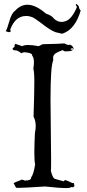

<svg xmlns="http://www.w3.org/2000/svg" viewBox="-20 -954 441 973"><path d="M313 -1Q339 -1 339 -6L347 -5Q356 -5 357 -14L354 -27L350 -26Q345 -26 338.5 -30Q332 -34 313 -41L311 -42Q308 -42 303 -35Q270 -44 258.5 -47.5Q247 -51 238 -87Q239 -96 239 -142L236 -450Q236 -621 250 -649L249 -660Q249 -673 258.5 -681Q268 -689 297 -700Q308 -693 311 -693Q312 -693 312 -694H319Q348 -694 348 -703Q348 -704 347 -704Q344 -704 338 -700Q340 -710 345 -710Q349 -710 354 -703Q351 -723 333 -728Q331 -726 328 -726Q321 -726 306 -734Q290 -732 196 -730L176 -720Q144 -726 123 -726Q102 -726 93 -720Q58 -731 58 -733H59Q53 -727 53 -720L54 -714L56 -716L55 -717L44 -710Q44 -699 54 -699H58Q70 -699 88 -684Q96 -689 102 -689H106Q143 -686 143 -674V-672Q152 -662 152 -638Q152 -625 149 -606Q154 -588 154 -539Q154 -484 150 -363Q161 -343 161 -315Q161 -299 157 -280Q154 -221 154 -182Q154 -138 158 -121Q150 -69 138 -56V-54Q138 -39 106 -39Q96 -42 92 -44Q52 -29 49 -26L61 -3Q62 -2 74 -2Q104 -2 208 -9Q281 -1 313 -1ZM295 -783Q361 -804 389 -901Q384 -904 381.5 -912Q379 -920 379 -922V-923Q369 -934 366 -934Q364 -934 364 -932Q364 -928 370 -918Q342 -854 310 -846Q301 -843 292 -843Q271 -843 254 -859Q242 -876 213 -885Q161 -930 119 -930Q84 -930 56 -899Q39 -888 27.5 -847Q16 -806 9 -796Q21 -791 27 -791Q34 -791 34 -797L32 -805Q58 -873 112 -873H118Q130 -872 142 -867.5Q154 -863 182 -842Q235 -800 261 -791Z"/></svg>

Font: Xiaobo Songti 小帛宋体
Style: Regular
Weight: 400
Version: Version 1.501;March 17, 2024;FontCreator 14.0.0.2814 64-bit